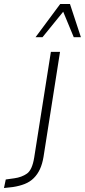

<svg xmlns="http://www.w3.org/2000/svg" viewBox="-136 -753 427 966"><path d="M-116 193 -107 150 -64 144Q-27 139 -0.5 120.5Q26 102 36 40L120 -492H166L83 36Q77 72 65 98Q53 124 34 143Q15 162 -11.5 172.5Q-38 183 -71 188ZM43 -566 167 -733H216L271 -566H235L182 -694L78 -566Z"/></svg>

Font: Nunito Sans 7pt Condensed ExtraLight
Style: Italic
Weight: 250
Width: 3
Italic angle: -9°
Designer: Vernon Adams
Foundry: Vernon Adams
Version: Version 3.101;gftools[0.9.27]